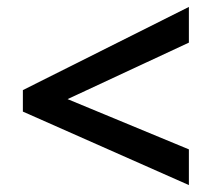

<svg xmlns="http://www.w3.org/2000/svg" viewBox="-20 -639 612 554"><path d="M525 -105 46 -317V-379L525 -619V-516L175 -353L525 -208Z"/></svg>

Font: Noto Sans Ethiopic SemiBold
Style: Regular
Weight: 600
Designer: Monotype Design Team
Foundry: Monotype Imaging Inc.
Version: Version 2.102; ttfautohint (v1.8.4.7-5d5b)